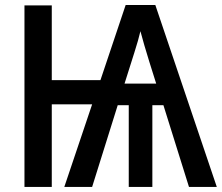

<svg xmlns="http://www.w3.org/2000/svg" viewBox="-20 -735 873 755"><path d="M76.2 0V-713.9H183.6V-419.9H375L474.1 -715.3H590.8L832.5 0H723.1L622.6 -321.3H579.1V0H486.3V-321.3H442.9L342.3 0H232.9L342.3 -324.7H183.6V0ZM469.7 -406.2H594.2Q579.1 -454.1 567.6 -490.7Q556.2 -527.3 547.6 -556.9Q539.1 -586.4 532.2 -612.3Q524.4 -578.6 508.5 -528.8Q492.7 -479 469.7 -406.2Z"/></svg>

Font: Open Sans
Style: Regular
Weight: 600
Width: 3
Foundry: Ascender Corporation
Version: Version 1.000